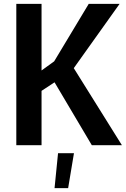

<svg xmlns="http://www.w3.org/2000/svg" viewBox="-20 -748 648 989"><path d="M64 -728H194V-385L259 -432L437 -728H596L360 -397L608 0H453L261 -324L194 -280V0H64ZM279 41H361L331 221H261Z"/></svg>

Font: Murecho Medium
Style: Regular
Weight: 500
Designer: Neil Summerour
Foundry: Positype
Version: Version 1.010; ttfautohint (v1.8.3)